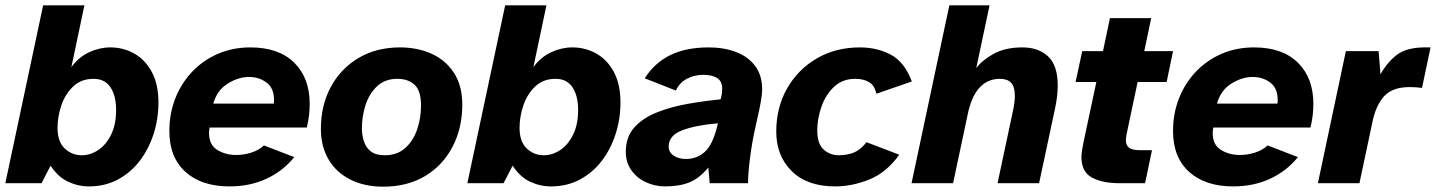

<svg xmlns="http://www.w3.org/2000/svg" viewBox="-41 -688 5392 721"><path d="M293 12Q252 12 214 -6Q176 -24 149 -66L115 0H-21L121 -668H276L227 -436Q255 -474 294 -492Q333 -510 373 -510Q423 -510 464 -486.5Q505 -463 529.5 -417Q554 -371 554 -303Q554 -241 535.5 -184Q517 -127 483 -83Q449 -39 401 -13.5Q353 12 293 12ZM266 -105Q299 -105 328.5 -125Q358 -145 376.5 -183Q395 -221 395 -275Q395 -328 374 -360Q353 -392 310 -392Q264 -392 234 -363.5Q204 -335 189.5 -292.5Q175 -250 175 -208Q175 -156 202 -130.5Q229 -105 266 -105Z M821 12Q716 12 655.5 -42.5Q595 -97 595 -196Q595 -262 617.5 -319Q640 -376 681 -419Q722 -462 777.5 -486Q833 -510 899 -510Q1006 -510 1064 -452.5Q1122 -395 1122 -298Q1122 -277 1119.5 -255Q1117 -233 1111 -209H746Q745 -203 744.5 -198Q744 -193 744 -188Q744 -144 775 -125Q806 -106 846 -106Q876 -106 904.5 -115.5Q933 -125 950 -142L1064 -98Q1021 -45 959 -16.5Q897 12 821 12ZM760 -299H987Q988 -303 988 -306Q988 -309 988 -313Q988 -357 960 -378Q932 -399 894 -399Q854 -399 814 -374Q774 -349 760 -299Z M1398 13Q1328 13 1275 -13.5Q1222 -40 1193 -89Q1164 -138 1164 -204Q1164 -292 1201 -361Q1238 -430 1305 -470Q1372 -510 1461 -510Q1527 -510 1580 -486Q1633 -462 1664 -414Q1695 -366 1695 -295Q1695 -207 1658.5 -137Q1622 -67 1555.5 -27Q1489 13 1398 13ZM1404 -105Q1450 -105 1480 -131.5Q1510 -158 1525 -200.5Q1540 -243 1540 -292Q1540 -347 1516 -369.5Q1492 -392 1451 -392Q1405 -392 1375.5 -364.5Q1346 -337 1332 -294.5Q1318 -252 1318 -206Q1318 -181 1325.5 -157.5Q1333 -134 1351.5 -119.5Q1370 -105 1404 -105Z M2028 12Q1987 12 1949 -6Q1911 -24 1884 -66L1850 0H1714L1856 -668H2011L1962 -436Q1990 -474 2029 -492Q2068 -510 2108 -510Q2158 -510 2199 -486.5Q2240 -463 2264.5 -417Q2289 -371 2289 -303Q2289 -241 2270.5 -184Q2252 -127 2218 -83Q2184 -39 2136 -13.5Q2088 12 2028 12ZM2001 -105Q2034 -105 2063.5 -125Q2093 -145 2111.5 -183Q2130 -221 2130 -275Q2130 -328 2109 -360Q2088 -392 2045 -392Q1999 -392 1969 -363.5Q1939 -335 1924.5 -292.5Q1910 -250 1910 -208Q1910 -156 1937 -130.5Q1964 -105 2001 -105Z M2457 12Q2419 12 2385 -3.5Q2351 -19 2330 -48.5Q2309 -78 2309 -118Q2309 -174 2341 -209.5Q2373 -245 2426 -266Q2479 -287 2541.5 -298Q2604 -309 2665 -315Q2669 -330 2670 -339Q2671 -348 2671 -354Q2671 -383 2652 -395Q2633 -407 2599 -407Q2567 -407 2539 -392.5Q2511 -378 2497 -348L2380 -394Q2418 -453 2477 -481.5Q2536 -510 2620 -510Q2678 -510 2723.5 -492.5Q2769 -475 2795 -440Q2821 -405 2821 -353Q2821 -333 2815.5 -303Q2810 -273 2803 -243.5Q2796 -214 2792 -193Q2785 -161 2779.5 -124Q2774 -87 2771 -54.5Q2768 -22 2768 0H2624L2619 -59Q2585 -18 2547.5 -3Q2510 12 2457 12ZM2535 -91Q2576 -91 2605.5 -117.5Q2635 -144 2652 -213L2655 -225Q2571 -218 2520.5 -198.5Q2470 -179 2470 -138Q2470 -116 2489 -103.5Q2508 -91 2535 -91Z M3095 12Q2990 12 2932 -45.5Q2874 -103 2874 -194Q2874 -284 2914.5 -355.5Q2955 -427 3026 -468.5Q3097 -510 3188 -510Q3253 -510 3304.5 -482.5Q3356 -455 3383 -382L3250 -336Q3243 -368 3222 -380Q3201 -392 3171 -392Q3123 -392 3091.5 -362.5Q3060 -333 3044 -288Q3028 -243 3028 -198Q3028 -148 3052 -126.5Q3076 -105 3108 -105Q3140 -105 3165 -115Q3190 -125 3213 -154L3336 -107Q3288 -40 3223.5 -14Q3159 12 3095 12Z M3382 0 3524 -668H3675L3625 -432Q3646 -461 3689.5 -485.5Q3733 -510 3799 -510Q3858 -510 3894.5 -476.5Q3931 -443 3931 -366Q3931 -347 3928.5 -326Q3926 -305 3921 -281L3861 0H3705L3761 -263Q3770 -302 3770 -328Q3770 -362 3756 -377Q3742 -392 3714 -392Q3619 -392 3592 -254L3538 0Z M4163 0Q4098 0 4059 -21.5Q4020 -43 4020 -98Q4020 -116 4027 -150L4076 -380H3998L4023 -496H4101L4127 -620H4282L4256 -496H4364L4340 -380H4231L4194 -205Q4191 -192 4189 -180.5Q4187 -169 4187 -160Q4187 -143 4198.5 -133.5Q4210 -124 4242 -124H4285L4259 0Z M4590 12Q4485 12 4424.5 -42.5Q4364 -97 4364 -196Q4364 -262 4386.5 -319Q4409 -376 4450 -419Q4491 -462 4546.5 -486Q4602 -510 4668 -510Q4775 -510 4833 -452.5Q4891 -395 4891 -298Q4891 -277 4888.5 -255Q4886 -233 4880 -209H4515Q4514 -203 4513.5 -198Q4513 -193 4513 -188Q4513 -144 4544 -125Q4575 -106 4615 -106Q4645 -106 4673.5 -115.5Q4702 -125 4719 -142L4833 -98Q4790 -45 4728 -16.5Q4666 12 4590 12ZM4529 -299H4756Q4757 -303 4757 -306Q4757 -309 4757 -313Q4757 -357 4729 -378Q4701 -399 4663 -399Q4623 -399 4583 -374Q4543 -349 4529 -299Z M4908 0 5013 -496H5136L5143 -409Q5169 -455 5204.5 -482Q5240 -509 5305 -510H5331L5299 -358Q5274 -361 5253 -361Q5188 -361 5157 -327Q5126 -293 5113 -231L5064 0Z"/></svg>

Font: Atkinson Hyperlegible
Style: Bold Italic
Weight: 700
Italic angle: -12°
Designer: Elliott Scott, Megan Eiswerth, Linus Boman, Theodore Petrosky
Foundry: Braille Institute
Version: Version 1.006; ttfautohint (v1.8.3)